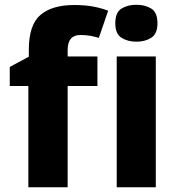

<svg xmlns="http://www.w3.org/2000/svg" viewBox="-20 -786 749 806"><path d="M389 -425V-549H264V-576Q264 -639 317 -639Q341 -639 360 -635.5Q379 -632 395 -627L434 -741Q406 -752 371 -758.5Q336 -765 292 -765Q199 -765 150 -723.5Q101 -682 101 -577V-548L21 -505V-425H99V0H264V-425ZM553 -766Q516 -766 490 -750Q464 -734 464 -688Q464 -644 490 -627.5Q516 -611 553 -611Q589 -611 615 -627.5Q641 -644 641 -688Q641 -734 615 -750Q589 -766 553 -766ZM634 -549H470V0H634Z"/></svg>

Font: Noto Sans UI Extra
Style: Regular
Weight: 800
Designer: Monotype Design Team
Foundry: Monotype Imaging Inc.
Version: Version 1.901